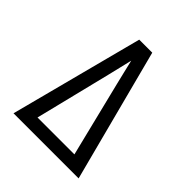

<svg xmlns="http://www.w3.org/2000/svg" viewBox="-200 -868 1001 1001"><g transform="rotate(45 300.0 -367.5)"><path d="M60 0 252 -735H348L540 0ZM164 -73H436L333 -490Q325 -524 316.5 -558.5Q308 -593 300 -628Q292 -593 283.5 -558.5Q275 -524 267 -490Z"/></g></svg>

Font: R Plex Mono
Style: Regular
Weight: 400
Monospace: yes
Designer: Belleve Invis
Foundry: Belleve Invis
Version: Version 31.8.0